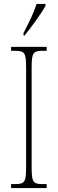

<svg xmlns="http://www.w3.org/2000/svg" viewBox="-20 -951 293 971"><path d="M99 -784V-771H104C142 -818 191 -886 210 -921V-931H165C151 -886 129 -843 99 -784ZM36 0H216V-20H196C146 -20 140 -31 140 -108V-606C140 -683 146 -694 196 -694H216V-714H36V-694H56C106 -694 112 -683 112 -606V-108C112 -31 106 -20 56 -20H36Z"/></svg>

Font: Noto Serif Lao ExtraCondensed Thin
Style: Regular
Weight: 100
Width: 2
Designer: Monotype Design Team
Foundry: Monotype Imaging Inc.
Version: Version 2.003